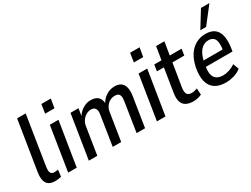

<svg xmlns="http://www.w3.org/2000/svg" viewBox="-59 -1299 2441 1866"><g transform="rotate(-30 1161.5 -366.0)"><path d="M160 9Q91 9 65 -31Q39 -71 51 -149L140 -705H236L149 -154Q146 -132 147 -113Q148 -94 159.5 -82Q171 -70 195 -70Q206 -70 218 -72Q230 -74 235 -75L226 0Q207 4 191.5 6.5Q176 9 160 9Z M398 -608 414 -708H520L503 -608ZM306 0 384 -492H481L402 0Z M538 0 616 -492H706L691 -399H686Q709 -444 752.5 -472.5Q796 -501 846 -501Q898 -501 926 -476Q954 -451 956 -402L952 -400Q976 -445 1019 -473Q1062 -501 1115 -501Q1158 -501 1184.5 -482Q1211 -463 1220.5 -425Q1230 -387 1221 -330L1169 0H1074L1124 -320Q1131 -360 1126.5 -381.5Q1122 -403 1108 -412Q1094 -421 1071 -421Q1041 -421 1015.5 -407Q990 -393 972.5 -368Q955 -343 950 -309L901 0H806L856 -320Q864 -359 858 -381Q852 -403 838 -412Q824 -421 803 -421Q782 -421 762 -412.5Q742 -404 725.5 -389Q709 -374 697.5 -354Q686 -334 682 -310L633 0Z M1394 -608 1410 -708H1516L1499 -608ZM1302 0 1380 -492H1477L1398 0Z M1708 9Q1660 9 1628 -8Q1596 -25 1584 -62Q1572 -99 1581 -157L1623 -421H1545L1556 -492H1637L1661 -638H1754L1730 -492H1863L1852 -421H1719L1677 -163Q1670 -112 1684 -91Q1698 -70 1736 -70Q1751 -70 1768 -74Q1785 -78 1798 -83L1802 -12Q1784 -2 1758 3.5Q1732 9 1708 9Z M2076 9Q1999 9 1952 -22.5Q1905 -54 1890 -116Q1875 -178 1892 -267Q1909 -346 1943.5 -397.5Q1978 -449 2027 -475Q2076 -501 2134 -501Q2193 -501 2230 -475.5Q2267 -450 2281 -397Q2295 -344 2284 -262L2278 -221H1963L1973 -286H2220L2202 -268Q2212 -330 2206.5 -365.5Q2201 -401 2181 -417Q2161 -433 2129 -433Q2095 -433 2066 -414.5Q2037 -396 2016.5 -357.5Q1996 -319 1985 -259L1981 -233Q1970 -175 1978.5 -138Q1987 -101 2014.5 -83Q2042 -65 2086 -65Q2118 -65 2153.5 -76.5Q2189 -88 2222 -111L2246 -46Q2207 -16 2162 -3.5Q2117 9 2076 9ZM2110 -556 2224 -741H2319L2175 -556Z"/></g></svg>

Font: Nunito Sans 10pt Condensed SemiBold
Style: Italic
Weight: 600
Width: 3
Italic angle: -9°
Designer: Vernon Adams
Foundry: Vernon Adams
Version: Version 3.101;gftools[0.9.27]